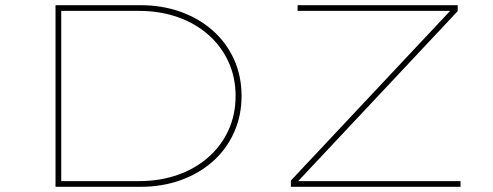

<svg xmlns="http://www.w3.org/2000/svg" viewBox="-20 -720 1900 740"><path d="M194 0V-700H521Q606 -700 677.5 -674Q749 -648 801 -601.5Q853 -555 882 -491Q911 -427 911 -350Q911 -274 882 -209.5Q853 -145 801 -98.5Q749 -52 677.5 -26Q606 0 521 0ZM216 -13 206 -22H516Q597 -22 665 -46Q733 -70 783 -114Q833 -158 860.5 -218Q888 -278 888 -350Q888 -422 860.5 -482Q833 -542 783 -586Q733 -630 665 -654Q597 -678 516 -678H205L216 -689ZM1101 0V-24L1728 -692L1724 -678H1127V-700H1744V-677L1118 -10L1122 -22H1755V0Z"/></svg>

Font: Lexend Zetta Thin
Style: Regular
Weight: 250
Version: Version 1.007